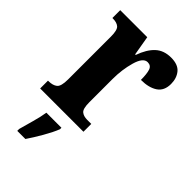

<svg xmlns="http://www.w3.org/2000/svg" viewBox="-234 -623 919 919"><g transform="rotate(45 225.5 -163.5)"><path d="M11 0H304V-53H276Q252 -53 238 -64.5Q224 -76 224 -120V-277Q224 -340 240 -396.5Q256 -453 286 -453Q309 -453 316 -432Q323 -411 323 -370Q376 -370 407.5 -391Q439 -412 439 -458Q439 -497 418 -522.5Q397 -548 350 -548Q301 -548 270.5 -519.5Q240 -491 221 -437H217L200 -536H17V-483H20Q47 -483 61 -471Q75 -459 75 -415V-125Q75 -78 59 -65.5Q43 -53 15 -53H11ZM77 221H132Q154 189 179 145.5Q204 102 216 71V61H114Q109 94 97 136Q85 178 77 208Z"/></g></svg>

Font: Noto Serif ExtraCondensed Extra
Style: Regular
Weight: 800
Width: 3
Designer: Monotype Design Team
Foundry: Monotype Imaging Inc.
Version: Version 1.002